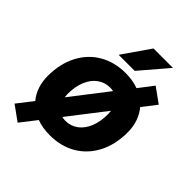

<svg xmlns="http://www.w3.org/2000/svg" viewBox="-245 -917 1140 1140"><g transform="rotate(45 325.0 -347.0)"><path d="M15 27 91 -71Q65 -102 51.5 -142Q38 -182 38 -229Q38 -331 78 -408Q118 -485 189.5 -526.5Q261 -568 354 -568Q414 -568 462 -550L532 -641L625 -574L557 -486Q583 -455 597 -415Q611 -375 611 -327Q611 -225 571 -148Q531 -71 460 -29.5Q389 12 296 12Q234 12 186 -6L108 94ZM199 -210 376 -439Q364 -442 350 -442Q305 -442 270 -416.5Q235 -391 216 -344.5Q197 -298 197 -235Q197 -226 199 -210ZM300 -114Q345 -114 379.5 -139.5Q414 -165 433 -211.5Q452 -258 452 -321Q452 -330 450 -348L272 -118Q284 -114 300 -114ZM367 -788H530L382 -615H247Z"/></g></svg>

Font: Azeret Mono
Style: Bold Italic
Weight: 700
Italic angle: -12°
Designer: Martin Vácha
Foundry: Displaay
Version: Version 1.000; Glyphs 3.0.3, build 3074